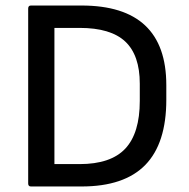

<svg xmlns="http://www.w3.org/2000/svg" viewBox="-20 -675 683 695"><path d="M92 0Q82 0 82 -11V-644Q82 -655 92 -655H275Q582 -655 582 -367V-314Q582 -156 506 -78Q430 0 275 0ZM177 -81H268Q381 -81 433.5 -137Q486 -193 486 -310V-372Q486 -475 433.5 -524.5Q381 -574 268 -574H177Z"/></svg>

Font: Sofia Sans Medium
Style: Regular
Weight: 500
Designer: Botio Nikoltchev, Ani Petrova
Foundry: lettersoup
Version: Version 4.101; ttfautohint (v1.8.4.7-5d5b)